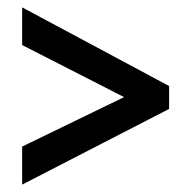

<svg xmlns="http://www.w3.org/2000/svg" viewBox="-20 -584 518 520"><path d="M40 -187V-84L438 -289V-351L40 -564V-462L316 -321Z"/></svg>

Font: Noto Sans Devanagari UI Condensed SemiBold
Style: Regular
Weight: 600
Width: 3
Designer: Jelle Bosma - Monotype Design Team
Foundry: Monotype Imaging Inc.
Version: Version 2.003